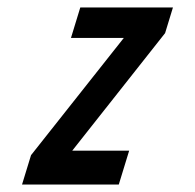

<svg xmlns="http://www.w3.org/2000/svg" viewBox="-20 -496 524 516"><path d="M39.2 0H299.2L327.1 -91H174.1L423.7 -407L444.8 -476H195.8L170.7 -394H312.7L63.4 -79Z"/></svg>

Font: Din Kursivschrift
Style: Eng
Weight: 400
Version: Version 1.089